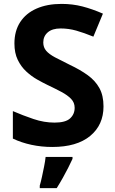

<svg xmlns="http://www.w3.org/2000/svg" viewBox="-20 -744 591 985"><path d="M511 -198Q511 -103 442.5 -46.5Q374 10 248 10Q193 10 141.5 -1Q90 -12 46 -33V-174Q97 -152 151.5 -133.5Q206 -115 260 -115Q316 -115 339.5 -136.5Q363 -158 363 -191Q363 -218 344.5 -237Q326 -256 295 -272.5Q264 -289 224 -308Q199 -320 170 -336.5Q141 -353 114.5 -377.5Q88 -402 71 -437Q54 -472 54 -521Q54 -585 83.5 -630.5Q113 -676 167.5 -700Q222 -724 296 -724Q352 -724 402.5 -711Q453 -698 508 -674L459 -556Q410 -576 371 -587Q332 -598 291 -598Q248 -598 225 -578Q202 -558 202 -526Q202 -501 217 -483.5Q232 -466 262 -450Q292 -434 337 -412Q392 -386 430.5 -358Q469 -330 490 -292Q511 -254 511 -198ZM352 71Q342 93 329.5 117.5Q317 142 302.5 168Q288 194 271 221H184V208Q190 188 195.5 162Q201 136 206.5 109Q212 82 214 61H352Z"/></svg>

Font: Noto Sans Balinese
Style: Regular
Weight: 400
Designer: Aditya Bayu, David Williams
Foundry: David Williams
Version: Version 2.003